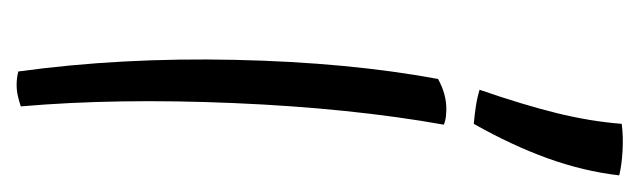

<svg xmlns="http://www.w3.org/2000/svg" viewBox="-289 -471 769 231"><g transform="rotate(90 95.5 -355.5)"><path d="M75 -498Q84 -503 93 -505.5Q102 -508 111 -508Q115 -508 120 -507.5Q125 -507 130 -505Q110 -393 104 -252Q98 -111 108 4Q102 6 95.5 7.5Q89 9 82 9Q78 9 74 8.5Q70 8 66 7Q49 -117 52 -253.5Q55 -390 75 -498ZM191 -716Q186 -673 170.5 -630Q155 -587 129 -541Q118 -542 108 -543.5Q98 -545 88 -548Q106 -600 116 -640.5Q126 -681 129 -719Q144 -721 161.5 -720Q179 -719 191 -716Z"/></g></svg>

Font: Atma Light
Style: Regular
Weight: 300
Designer: Gregori Vincens, Jeremie Hornus, Riccardo Olocco, Yoann Minet.
Foundry: black foundry
Version: Version 1.102;PS 1.100;hotconv 1.0.86;makeotf.lib2.5.63406